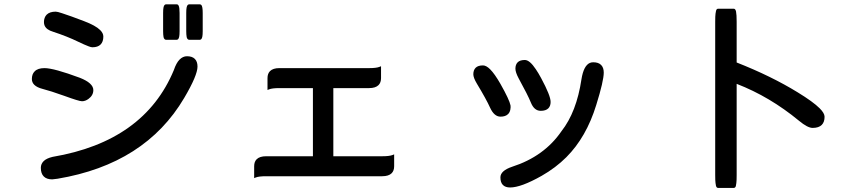

<svg xmlns="http://www.w3.org/2000/svg" viewBox="-20 -810 4040 900"><path d="M856.4 -546.4Q880.9 -546.4 893.3 -533.9Q905.8 -521.5 905.8 -498Q905.8 -456.5 843.3 -350.6Q660.6 -41 250 27.8L224.6 30.8Q198.7 30.8 185.1 17.1Q171.4 3.4 171.4 -23.4Q171.4 -41.5 184.6 -54.7Q197.8 -67.9 226.6 -74.7Q656.2 -147.5 794.9 -481.4Q806.2 -515.1 821.8 -530.8Q837.4 -546.4 856.4 -546.4ZM241.2 -755.4Q249 -755.4 271 -748Q310.1 -735.4 374 -710.9Q428.2 -690.4 449.7 -668.9Q464.4 -654.3 464.4 -638.7Q464.4 -614.3 451.4 -601.3Q438.5 -588.4 413.1 -588.4Q406.7 -588.4 395.5 -592.8Q376 -600.1 346.7 -614.3Q294.9 -639.6 229 -661.1Q197.3 -670.4 189 -690.4Q186 -697.3 186 -707Q186 -716.8 189.2 -725.8Q192.4 -734.9 198.7 -741.2Q212.9 -755.4 241.2 -755.4ZM188.5 -490.7Q232.4 -490.7 354.5 -445.3Q417.5 -420.4 417.5 -387.7Q417.5 -362.8 394.5 -346.2Q379.9 -335.4 364.3 -335.4Q350.6 -335.4 282.2 -360.4Q215.3 -384.3 180.2 -393.1Q153.3 -399.9 140.6 -412.6Q129.4 -423.8 129.4 -439.5Q129.4 -462.9 142.6 -475.6Q157.2 -490.7 188.5 -490.7ZM744.6 -749Q744.6 -765.6 746.3 -774.4Q748 -783.2 751.2 -786.4Q754.4 -789.6 757.8 -789.6H808.6Q814.5 -789.6 817.4 -783.2Q821.8 -774.9 821.8 -749V-664.1Q821.8 -647.5 820.1 -638.7Q818.4 -629.9 815.2 -626.7Q812 -623.5 808.6 -623.5H757.8Q754.4 -623.5 751.2 -626.7Q748 -629.9 746.6 -636.2Q744.6 -647.5 744.6 -664.1ZM853 -749Q853 -765.6 854.7 -774.4Q856.4 -783.2 859.6 -786.4Q862.8 -789.6 866.2 -789.6H917Q920.4 -789.6 923.8 -786.6Q930.2 -779.8 930.2 -749V-664.1Q930.2 -647.5 928.5 -638.7Q926.8 -629.9 923.6 -626.7Q920.4 -623.5 917 -623.5H866.2Q862.8 -623.5 859.6 -626.7Q856.4 -629.9 855 -636.2Q853 -647.5 853 -664.1Z M1542.5 -77.6H1771.5Q1805.7 -77.6 1820.3 -83.5L1827.6 -86.4V-30.8Q1827.6 -9.8 1815.9 2Q1801.8 16.1 1771.5 16.1H1227.5Q1193.4 16.1 1178.7 22L1171.4 24.9V-30.8Q1171.4 -51.8 1183.1 -63.5Q1197.3 -77.6 1227.5 -77.6H1446.8V-397H1289.1Q1255.9 -397 1241.2 -391.1L1233.9 -388.2V-443.8Q1233.9 -464.8 1245.6 -476.6Q1259.8 -490.7 1289.1 -490.7H1710Q1744.1 -490.7 1758.8 -496.6L1766.1 -499.5V-443.8Q1766.1 -422.9 1754.4 -411.1Q1740.2 -397 1710 -397H1542.5Z M2760.7 -518.1Q2785.2 -518.1 2797.6 -505.6Q2810.1 -493.2 2810.1 -469.7Q2810.1 -430.7 2774.9 -317.9Q2728.5 -167 2634.8 -73.2Q2585 -23.4 2519 14.2Q2422.4 68.8 2371.1 68.8Q2349.1 68.8 2337.4 57.1Q2325.7 45.4 2325.7 21.5Q2325.7 -9.8 2380.4 -28.3Q2530.8 -76.7 2611.8 -194.8Q2682.6 -284.7 2705.6 -438.5Q2715.8 -502.4 2745.1 -515.1Q2752.4 -518.1 2760.7 -518.1ZM2491.7 -485.4Q2503.4 -468.3 2516.6 -443.8Q2539.1 -401.9 2550 -374.5Q2561 -347.2 2561 -332Q2561 -313 2550.3 -302.2Q2538.6 -290.5 2514.6 -290.5Q2483.9 -290.5 2468.3 -329.6Q2454.1 -364.7 2411.1 -442.9Q2396 -471.2 2396 -488.3Q2396 -507.3 2406.7 -518.1Q2417.5 -528.8 2440.2 -528.8Q2462.9 -528.8 2491.7 -485.4ZM2244.1 -503.4Q2259.3 -503.4 2277.8 -484.9Q2298.8 -463.9 2325.7 -417Q2368.2 -341.8 2373 -315.9Q2373.5 -312.5 2373.5 -307.4Q2373.5 -302.2 2372.1 -295.9Q2369.6 -283.2 2361.8 -275.4Q2349.6 -263.2 2326.2 -263.2Q2296.4 -263.2 2277.3 -305.2Q2259.8 -344.2 2215.3 -418Q2198.7 -445.8 2198.7 -461.9Q2198.7 -481.4 2209.7 -492.4Q2220.7 -503.4 2244.1 -503.4Z M3419.9 70.8H3345.7Q3342.3 70.8 3339.8 68.4L3336.4 62.5Q3335.4 58.1 3334 47.9Q3332.5 37.6 3332.5 10.7V-708Q3332.5 -735.4 3334 -745.8Q3335.4 -756.3 3336.4 -759.3Q3337.9 -764.6 3340.1 -766.8Q3342.3 -769 3345.7 -769H3419.9Q3427.2 -769 3430.2 -755.9Q3433.1 -741.7 3433.1 -708V-517.1Q3595.7 -453.1 3718.8 -377.4Q3791.5 -333 3822.3 -302.2Q3845.2 -279.3 3845.2 -262.7Q3845.2 -237.8 3832 -224.6Q3817.9 -210.4 3789.1 -210.4Q3765.6 -210.4 3725.1 -244.1Q3588.4 -356.9 3433.1 -417V10.7Q3433.1 37.6 3431.6 47.9Q3430.2 58.1 3429.2 62.5Q3426.3 70.8 3419.9 70.8Z"/></svg>

Font: YuPearl-Medium
Style: Medium
Weight: 500
Designer: Max Yao
Foundry: Max-Everyday
Version: Version 1.011; ttfautohint (v1.8.3)